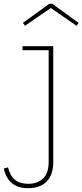

<svg xmlns="http://www.w3.org/2000/svg" viewBox="-79 -768 432 1006"><path d="M39 -526H200V80Q200 149 165.2 183.5Q130.5 218 69 218Q14.5 218 -17 191.5Q-48.5 165 -59 115L-37 109Q-26.5 152.5 -0.8 173.8Q25 195 69 195Q118 195 147 167Q176 139 176 80V-505H39ZM195 -748 333 -648 322 -633 187 -726 52 -633 41 -648 179 -748Z"/></svg>

Font: Hepta Slab ExtraLight ExtraLight
Style: Regular
Weight: 250
Version: Version 1.102